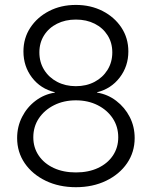

<svg xmlns="http://www.w3.org/2000/svg" viewBox="-20 -758 623 788"><path d="M291.5 10.3Q222.2 10.3 167.5 -16.1Q112.8 -42.5 81.5 -88.1Q50.3 -133.8 50.3 -191.4Q50.3 -238.3 70.6 -278.1Q90.8 -317.9 126 -344.5Q161.1 -371.1 205.1 -377.9V-379.4Q146.5 -393.6 111.3 -439.7Q76.2 -485.8 76.2 -546.9Q76.2 -601.6 104.5 -644.5Q132.8 -687.5 181.4 -712.6Q230 -737.8 291.5 -737.8Q352.1 -737.8 400.9 -712.9Q449.7 -688 478.3 -644.8Q506.8 -601.6 506.8 -546.9Q506.8 -486.3 471.4 -439.9Q436 -393.6 378.4 -379.4V-377.9Q421.9 -371.1 457 -344.2Q492.2 -317.4 512.5 -277.8Q532.7 -238.3 532.7 -191.4Q532.7 -133.8 501.5 -88.1Q470.2 -42.5 415.5 -16.1Q360.8 10.3 291.5 10.3ZM291.5 -50.3Q343.3 -50.3 382.3 -68.6Q421.4 -86.9 443.4 -119.6Q465.3 -152.3 465.3 -194.3Q465.3 -238.3 442.6 -272.5Q419.9 -306.6 380.6 -326.4Q341.3 -346.2 291.5 -346.2Q241.7 -346.2 202.1 -326.4Q162.6 -306.6 139.6 -272.5Q116.7 -238.3 116.7 -194.3Q116.7 -152.3 138.9 -119.6Q161.1 -86.9 200.4 -68.6Q239.7 -50.3 291.5 -50.3ZM291.5 -404.3Q334.5 -404.3 368.2 -422.1Q401.9 -439.9 421.4 -471.4Q440.9 -502.9 440.9 -543Q440.9 -582.5 421.6 -613Q402.3 -643.6 368.7 -660.6Q335 -677.7 291.5 -677.7Q248 -677.7 214.1 -660.6Q180.2 -643.6 160.9 -613Q141.6 -582.5 141.6 -543Q141.6 -502.9 161.1 -471.4Q180.7 -439.9 214.6 -422.1Q248.5 -404.3 291.5 -404.3Z"/></svg>

Font: Inter 24pt Light
Style: Regular
Weight: 300
Designer: Rasmus Andersson
Foundry: rsms
Version: Version 4.001;git-66647c0bb